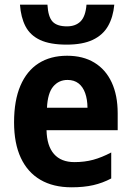

<svg xmlns="http://www.w3.org/2000/svg" viewBox="-20 -796 564 826"><path d="M268.6 -556.2Q337.4 -556.2 386 -526.6Q434.6 -497.1 460.4 -441.7Q486.3 -386.2 486.3 -308.6V-235.8H180.2Q181.6 -168.5 212.2 -133.5Q242.7 -98.6 300.3 -98.6Q343.8 -98.6 380.9 -108.6Q418 -118.7 458.5 -140.1V-28.3Q421.9 -8.8 381.3 0.5Q340.8 9.8 287.6 9.8Q209 9.8 153.8 -22.5Q98.6 -54.7 69.6 -116.9Q40.5 -179.2 40.5 -269.5Q40.5 -363.8 67.9 -427.5Q95.2 -491.2 146.2 -523.7Q197.3 -556.2 268.6 -556.2ZM270.5 -452.1Q232.9 -452.1 209 -423.8Q185.1 -395.5 182.1 -332.5H356.4Q356 -368.7 346.4 -395.5Q336.9 -422.4 317.9 -437.3Q298.8 -452.1 270.5 -452.1ZM471.7 -775.9Q466.8 -722.2 444.6 -683.6Q422.4 -645 378.9 -624.5Q335.4 -604 266.6 -604Q195.3 -604 152.6 -624Q109.9 -644 89.8 -682.6Q69.8 -721.2 65.9 -775.9H184.1Q187 -723.6 206.1 -703.1Q225.1 -682.6 268.1 -682.6Q305.2 -682.6 326.7 -704.1Q348.1 -725.6 352.1 -775.9Z"/></svg>

Font: Open Sans SemiCondensed
Style: Bold
Weight: 700
Width: 4
Designer: Monotype Design Team
Foundry: Monotype Imaging Inc.
Version: Version 3.003